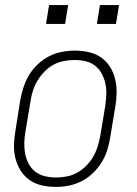

<svg xmlns="http://www.w3.org/2000/svg" viewBox="-20 -727 540 755"><path d="M200 8Q171 8 144.5 2Q118 -4 96.5 -19Q75 -34 61 -56.5Q47 -79 40.5 -105Q34 -131 35 -159Q36 -187 41 -215L60 -335Q65 -361 73 -385.5Q81 -410 95 -433Q109 -456 129.5 -475Q150 -494 173.5 -506Q197 -518 223 -523Q249 -528 274 -528Q302 -528 329 -522Q356 -516 377.5 -501Q399 -486 413 -463.5Q427 -441 433 -415Q439 -389 438.5 -361Q438 -333 433 -305L413 -185Q409 -159 401 -134.5Q393 -110 378.5 -87Q364 -64 344 -45Q324 -26 300 -14Q276 -2 250.5 3Q225 8 200 8ZM200 -29Q221 -29 242 -33Q263 -37 282.5 -47.5Q302 -58 318.5 -74.5Q335 -91 346 -110Q357 -129 363.5 -149.5Q370 -170 374 -191L394 -311Q397 -333 398 -355Q399 -377 394.5 -398Q390 -419 380 -437.5Q370 -456 354 -468.5Q338 -481 317 -486Q296 -491 273 -491Q253 -491 231.5 -487Q210 -483 190.5 -472.5Q171 -462 155 -445.5Q139 -429 127.5 -410Q116 -391 109.5 -370.5Q103 -350 100 -329L80 -209Q76 -187 75.5 -165Q75 -143 79 -122Q83 -101 93 -82.5Q103 -64 119.5 -51.5Q136 -39 157 -34Q178 -29 200 -29ZM361 -633 373 -707H448L436 -633ZM161 -633 173 -707H248L236 -633Z"/></svg>

Font: Iosevka SS04 Extralight
Style: Italic
Weight: 200
Italic angle: -9°
Monospace: yes
Designer: Belleve Invis
Foundry: Belleve Invis
Version: Version 19.0.0; ttfautohint (v1.8.4)